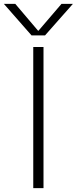

<svg xmlns="http://www.w3.org/2000/svg" viewBox="-49 -973 397 993"><path d="M150 -814 269 -953H328L184 -790H114L-29 -953H30L148 -814ZM123 0V-730H176V0Z"/></svg>

Font: M PLUS 1p Light
Style: Regular
Weight: 300
Version: Version 1.061